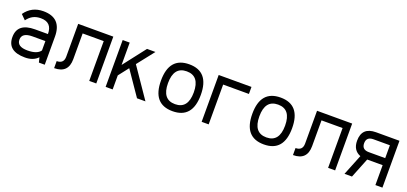

<svg xmlns="http://www.w3.org/2000/svg" viewBox="12 -1184 3985 1881"><g transform="rotate(20 2004.5 -244.0)"><path d="M249 -488.3Q439.5 -488.3 439.5 -293V0H378.4L366.2 -48.8V-51.3Q317.9 0 231.9 0Q48.8 0 48.8 -146.5Q48.8 -293 231.9 -293H366.2Q366.2 -415 249 -415Q204.6 -415 169.7 -397.5Q134.8 -379.9 107.4 -341.8L58.6 -390.6Q127 -488.3 249 -488.3ZM231.9 -219.7Q122.1 -219.7 122.1 -146.5Q122.1 -73.2 231.9 -73.2Q332 -73.2 366.2 -122.1V-219.7Z M976.6 -488.3V0H903.3V-415H683.6V-146.5Q683.6 0 537.1 0V-73.2Q610.4 -73.2 610.4 -146.5V-488.3Z M1416 -488.3 1276.4 -311 1489.3 0H1401.4L1229 -251L1147.5 -146.5V0H1074.2V-488.3H1147.5V-255.4L1328.1 -488.3Z M1562.5 -244.1Q1562.5 -488.3 1770 -488.3Q1977.5 -488.3 1977.5 -244.1Q1977.5 0 1770 0Q1562.5 0 1562.5 -244.1ZM1904.3 -244.1Q1904.3 -415 1770 -415Q1635.7 -415 1635.7 -244.1Q1635.7 -73.2 1770 -73.2Q1904.3 -73.2 1904.3 -244.1Z M2417 -488.3V-415H2148.4V0H2075.2V-488.3Z M2514.6 -244.1Q2514.6 -488.3 2722.2 -488.3Q2929.7 -488.3 2929.7 -244.1Q2929.7 0 2722.2 0Q2514.6 0 2514.6 -244.1ZM2856.4 -244.1Q2856.4 -415 2722.2 -415Q2587.9 -415 2587.9 -244.1Q2587.9 -73.2 2722.2 -73.2Q2856.4 -73.2 2856.4 -244.1Z M3466.8 -488.3V0H3393.6V-415H3173.8V-146.5Q3173.8 0 3027.3 0V-73.2Q3100.6 -73.2 3100.6 -146.5V-488.3Z M3886.7 0V-207.5H3725.6L3642.6 0H3564.5L3651.4 -215.8Q3569.3 -247.6 3569.3 -347.7Q3569.3 -488.3 3715.8 -488.3H3960V0ZM3715.8 -280.8H3886.7V-415H3715.8Q3642.6 -415 3642.6 -347.7Q3642.6 -280.8 3715.8 -280.8Z"/></g></svg>

Font: Sanitrixie
Style: Regular
Weight: 400
Designer: Jayvee D. Enaguas (Grand Chaos)
Version: Version 1.1 - 6/9/2013